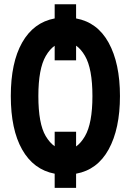

<svg xmlns="http://www.w3.org/2000/svg" viewBox="-20 -826 626 919"><path d="M241.7 -195.3H344.2V-125Q367.7 -141.6 386.7 -174.3Q422.4 -235.4 422.4 -366.2Q422.4 -497.6 386.7 -558.6Q367.7 -591.3 344.2 -607.4V-537.1H241.7V-606.9Q218.3 -590.8 199.2 -558.1Q163.6 -497.1 163.6 -366.2Q163.6 -233.9 198.7 -174.8Q218.3 -142.1 241.7 -126ZM241.7 -805.7H344.2V-737.8Q446.3 -719.2 500 -621.6Q554.2 -522.9 554.2 -366.2Q554.2 -209.5 500 -110.8Q446.3 -13.2 344.2 5.4V73.2H241.7V5.4Q140.6 -13.7 85.9 -110.4Q31.7 -206.1 31.7 -366.2Q31.7 -526.4 85.9 -622.1Q140.6 -718.8 241.7 -737.8Z"/></svg>

Font: Consola Mono
Style: Bold
Weight: 700
Monospace: yes
Designer: Wojciech Kalinowski "wmk69" (wmk69@o2.pl)
Foundry: Wojciech Kalinowski "wmk69" (wmk69@o2.pl)
Version: Version 2.1.0